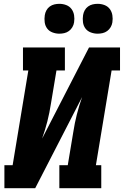

<svg xmlns="http://www.w3.org/2000/svg" viewBox="-20 -983 647 1003"><path d="M3 0V-120H46L128 -615H100V-735H319V-615H275L246 -441Q239 -395 227.5 -349.5Q216 -304 200 -259L445 -735H607V-615H563L481 -120H509V0H290V-120H334L363 -294Q370 -340 381.5 -385.5Q393 -431 409 -476L164 0ZM490 -807Q472 -807 454.5 -813.5Q437 -820 426.5 -834Q416 -848 413.5 -866.5Q411 -885 414 -904Q416 -917 422.5 -929Q429 -941 440 -949Q451 -957 464 -960Q477 -963 490 -963Q509 -963 526 -956.5Q543 -950 553.5 -936Q564 -922 567 -903.5Q570 -885 567 -866Q565 -853 558 -841Q551 -829 540 -821Q529 -813 516 -810Q503 -807 490 -807ZM290 -807Q272 -807 254.5 -813.5Q237 -820 226.5 -834Q216 -848 213.5 -866.5Q211 -885 214 -904Q216 -917 222.5 -929Q229 -941 240 -949Q251 -957 264 -960Q277 -963 290 -963Q309 -963 326 -956.5Q343 -950 353.5 -936Q364 -922 367 -903.5Q370 -885 367 -866Q365 -853 358 -841Q351 -829 340 -821Q329 -813 316 -810Q303 -807 290 -807Z"/></svg>

Font: Iosevka Slab HvExObl
Style: Regular
Weight: 900
Width: 7
Italic angle: -9°
Monospace: yes
Designer: Belleve Invis
Foundry: Belleve Invis
Version: Version 11.1.1; ttfautohint (v1.8.3)